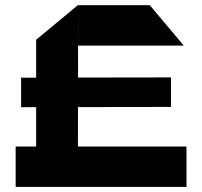

<svg xmlns="http://www.w3.org/2000/svg" viewBox="-20 -739 799 759"><path d="M41.9 0V-159.8H717.2V0ZM63.5 -315.3V-432L655.9 -433V-316.3ZM122.8 -159.8V-581.9L287.8 -718.5H288.8L288.1 -159.8ZM288.8 -558.7V-718.5H572.2L705.7 -559.7V-558.7Z"/></svg>

Font: Foldit Thin
Style: Regular
Weight: 100
Designer: Sophia Tai
Foundry: Sophia Tai
Version: Version 1.003